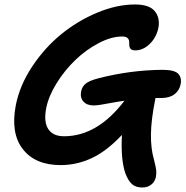

<svg xmlns="http://www.w3.org/2000/svg" viewBox="-20 -728 829 858"><path d="M397.9 -256.8Q368.2 -256.8 352.5 -274.7Q336.9 -292.5 342.8 -320.8Q347.2 -341.8 363.5 -354.7Q379.9 -367.7 418.9 -377.9Q561 -414.6 705.1 -416Q759.3 -416 776.1 -398.7Q793 -381.3 787.1 -351.1Q781.7 -323.7 759.8 -306.9Q737.8 -290 701.2 -290H674.8Q655.3 -193.8 654.5 -128.4Q653.8 -63 668 -15.1Q676.3 18.1 678 32.2Q679.7 46.4 676.8 62Q672.4 84 656 96.9Q639.6 109.9 616.2 109.9Q586.4 109.9 569.6 94.7Q552.7 79.6 540 45.9Q519 -16.6 524.9 -125Q457 -52.7 390.1 -21.5Q323.2 9.8 251 9.8Q137.2 9.8 81.8 -61.8Q26.4 -133.3 50.8 -258.8Q68.4 -347.2 123.8 -430.7Q179.2 -514.2 252.9 -574.5Q326.7 -634.8 414.3 -671.4Q502 -708 583 -708Q646.5 -708 671.1 -678.7Q695.8 -649.4 688 -604Q678.7 -560.5 649.2 -531.7Q619.6 -502.9 584 -502.9Q569.8 -502.9 564 -509.3Q558.1 -515.6 557.9 -524.9Q557.6 -534.2 557.1 -543.2Q556.6 -552.2 549.3 -558.6Q542 -564.9 525.9 -564.9Q477.5 -564.9 421.1 -535.4Q364.7 -505.9 317.1 -460.2Q269.5 -414.6 233.6 -357.2Q197.8 -299.8 187 -247.1Q174.3 -184.6 195.3 -151.9Q216.3 -119.1 266.1 -119.1Q415.5 -119.1 536.1 -277.8Q510.7 -274.4 480.5 -268.8Q450.2 -263.2 430.7 -260Q411.1 -256.8 397.9 -256.8Z"/></svg>

Font: Shantell Sans Normal
Style: Italic
Weight: 600
Italic angle: -11.31°
Designer: Stephen Nixon, Anya Danilova, Shantell Martin
Foundry: Arrow Type
Version: Version 1.006;[559af2be0]